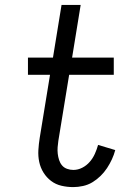

<svg xmlns="http://www.w3.org/2000/svg" viewBox="-20 -755 540 783"><path d="M279 8Q254 8 230.5 2.5Q207 -3 188.5 -17Q170 -31 157.5 -51Q145 -71 140 -94.5Q135 -118 136.5 -143Q138 -168 142 -193L184 -450H94V-520H196L231 -735H309L274 -520H444V-450H262L218 -181Q216 -168 215 -154.5Q214 -141 215.5 -128Q217 -115 221 -102.5Q225 -90 233 -80.5Q241 -71 253.5 -66.5Q266 -62 279 -62Q298 -62 315.5 -71Q333 -80 346 -95Q359 -110 367 -128Q375 -146 380 -164L450 -143Q445 -124 436.5 -105.5Q428 -87 416.5 -69.5Q405 -52 389.5 -37Q374 -22 356.5 -11.5Q339 -1 318.5 3.5Q298 8 279 8Z"/></svg>

Font: Iosevka SS18
Style: Italic
Weight: 400
Italic angle: -9°
Monospace: yes
Designer: Belleve Invis
Foundry: Belleve Invis
Version: Version 25.1.1; ttfautohint (v1.8.4)